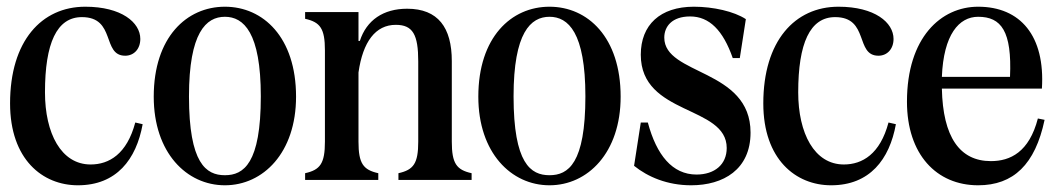

<svg xmlns="http://www.w3.org/2000/svg" viewBox="-20 -536 3148 572"><path d="M212 16C327 16 386 -61 405 -166L383 -171C358 -77 305 -46 250 -46C162 -46 114 -139 114 -261C114 -407 149 -485 224 -485C326 -485 283 -370 353 -370C379 -370 398 -390 398 -420C398 -469 342 -516 234 -516C104 -516 10 -414 10 -228C10 -61 107 16 212 16Z M650 16C764 16 862 -81 862 -248C862 -425 764 -516 650 -516C536 -516 438 -425 438 -248C438 -81 536 16 650 16ZM543 -249C543 -439 594 -486 650 -486C706 -486 757 -439 757 -249C757 -49 706 -14 650 -14C594 -14 543 -49 543 -249Z M889 0H1107V-20C1062 -30 1048 -49 1048 -114V-320C1061 -412 1099 -462 1159 -462C1210 -462 1226 -433 1226 -353V-114C1226 -49 1212 -30 1167 -20V0H1385V-20C1340 -30 1326 -49 1326 -114V-354C1326 -454 1285 -510 1193 -510C1122 -510 1072 -476 1052 -414H1048V-500H889V-480C934 -470 948 -451 948 -386V-114C948 -49 934 -30 889 -20Z M1617 16C1731 16 1829 -81 1829 -248C1829 -425 1731 -516 1617 -516C1503 -516 1405 -425 1405 -248C1405 -81 1503 16 1617 16ZM1510 -249C1510 -439 1561 -486 1617 -486C1673 -486 1724 -439 1724 -249C1724 -49 1673 -14 1617 -14C1561 -14 1510 -49 1510 -249Z M2039 16C2135 16 2216 -31 2216 -141C2216 -332 1959 -311 1959 -424C1959 -457 1982 -487 2036 -487C2093 -487 2134 -446 2163 -363H2184L2202 -479C2167 -502 2105 -516 2047 -516C1947 -516 1889 -462 1889 -373C1889 -191 2145 -223 2145 -95C2145 -46 2109 -16 2055 -16C1983 -16 1936 -74 1910 -171H1889L1869 -42C1910 -9 1968 16 2039 16Z M2456 16C2571 16 2630 -61 2649 -166L2627 -171C2602 -77 2549 -46 2494 -46C2406 -46 2358 -139 2358 -261C2358 -407 2393 -485 2468 -485C2570 -485 2527 -370 2597 -370C2623 -370 2642 -390 2642 -420C2642 -469 2586 -516 2478 -516C2348 -516 2254 -414 2254 -228C2254 -61 2351 16 2456 16Z M2894 16C2999 16 3064 -46 3092 -179L3072 -183C3046 -83 2990 -56 2932 -56C2839 -56 2789 -128 2786 -272H3084C3094 -429 3020 -516 2894 -516C2784 -516 2682 -425 2682 -233C2682 -76 2770 16 2894 16ZM2786 -307C2791 -433 2837 -486 2894 -486C2963 -486 2995 -443 2989 -307Z"/></svg>

Font: RL Madena
Style: Regular
Weight: 400
Designer: I Kadek Wantara Putra
Foundry: Roughlines ID
Version: Version 1.000;Glyphs 3.1.2 (3151)